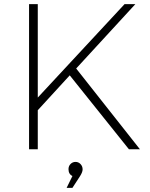

<svg xmlns="http://www.w3.org/2000/svg" viewBox="-20 -719 721 925"><path d="M347 -389 654 0H601L316 -356L162 -188V0H120V-699H162V-249L580 -699H632ZM378 97Q378 110 366 129L329 186H301L329 129Q310 120 310 96Q310 81 320 71Q330 61 344 61Q358 61 368 71.5Q378 82 378 97Z"/></svg>

Font: Montserrat Ultra Light
Style: Regular
Weight: 200
Designer: Julieta Ulanovsky
Foundry: Julieta Ulanovsky
Version: Version 3.100;PS 003.100;hotconv 1.0.88;makeotf.lib2.5.64775